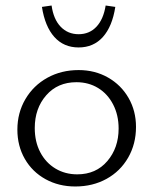

<svg xmlns="http://www.w3.org/2000/svg" viewBox="-20 -672 557 696"><path d="M132 -647 167 -652Q174 -602 200 -575Q226 -548 265 -548Q304 -548 329.5 -575Q355 -602 363 -652L398 -647Q387 -576 353 -538Q319 -500 265 -500Q211 -500 177 -538Q143 -576 132 -647ZM43 -202Q43 -263 72 -312.5Q101 -362 151.5 -390Q202 -418 265 -418Q324 -418 371.5 -391Q419 -364 446 -317Q473 -270 473 -212Q473 -150 444.5 -100.5Q416 -51 366 -23.5Q316 4 253 4Q193 4 145 -22.5Q97 -49 70 -96Q43 -143 43 -202ZM410 -206Q410 -255 390 -293.5Q370 -332 335.5 -353Q301 -374 257 -374Q189 -374 147.5 -326.5Q106 -279 106 -208Q106 -158 126 -120Q146 -82 181 -61Q216 -40 260 -40Q328 -40 369 -88Q410 -136 410 -206Z"/></svg>

Font: Isabella Sans
Style: Regular
Weight: 400
Designer: Original fonts by Christian Thalmann (Catharsis Fonts), Modifications by Cristiano Sobral
Version: Version 0.002;July 12, 2020;FontCreator 13.0.0.2655 64-bit; 